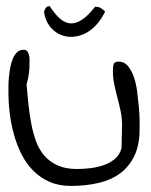

<svg xmlns="http://www.w3.org/2000/svg" viewBox="-20 -612 496 632"><path d="M7.8 -306.6V-328.1Q7.8 -341.8 9.3 -357.4Q10.7 -373 13.7 -389.2Q16.6 -405.3 22 -418.5Q27.3 -431.6 36.1 -439.9Q44.9 -448.2 57.6 -448.2Q65.4 -448.2 69.3 -443.8Q73.2 -439.5 75.2 -432.1Q77.1 -424.8 77.1 -418V-405.3Q77.1 -394.5 76.7 -386.7Q76.2 -378.9 75.2 -370.6Q74.2 -362.3 72.3 -353.5Q70.3 -344.7 67.4 -333Q70.3 -301.8 73.7 -268.6Q77.1 -235.4 83 -204.6Q88.9 -173.8 98.6 -147Q108.4 -120.1 125.5 -100.1Q142.6 -80.1 168.9 -67.9Q195.3 -55.7 233.4 -55.7Q252 -55.7 274.4 -58.1Q296.9 -60.5 318.4 -67.4Q339.8 -74.2 356.9 -87.9Q374 -101.6 379.9 -124Q379.9 -127.9 380.4 -138.7Q380.9 -149.4 380.9 -161.6Q380.9 -173.8 381.3 -184.6Q381.8 -195.3 381.8 -200.2Q381.8 -223.6 377 -246.6Q372.1 -269.5 366.2 -291.5Q360.4 -313.5 356 -335Q351.6 -356.4 351.6 -379.9Q351.6 -392.6 354 -400.9Q356.4 -409.2 371.1 -409.2Q388.7 -409.2 400.4 -395.5Q412.1 -381.8 419.9 -360.4Q427.7 -338.9 431.2 -312.5Q434.6 -286.1 437 -260.7Q439.5 -235.4 439.5 -214.8V-185.5Q439.5 -134.8 422.4 -99.1Q405.3 -63.5 375.5 -41.5Q345.7 -19.5 304.2 -9.8Q262.7 0 213.9 0Q173.8 0 143.6 -13.2Q113.3 -26.4 90.3 -49.3Q67.4 -72.3 51.8 -102.5Q36.1 -132.8 26.4 -167.5Q16.6 -202.1 12.2 -237.8Q7.8 -273.4 7.8 -306.6ZM125 -572.3Q125 -576.2 129.4 -584Q133.8 -591.8 143.6 -591.8Q159.2 -567.4 175.8 -552.2Q192.4 -537.1 210 -535.2Q227.5 -533.2 248 -545.9Q268.6 -558.6 293 -589.8Q304.7 -589.8 311 -585.9Q317.4 -582 326.2 -574.2Q312.5 -545.9 293.9 -526.9Q275.4 -507.8 253.9 -499Q232.4 -490.2 211.9 -490.7Q191.4 -491.2 173.3 -500.5Q155.3 -509.8 142.1 -527.8Q128.9 -545.9 125 -572.3Z"/></svg>

Font: Swanky and Moo Moo
Style: Regular
Weight: 400
Designer: Kimberly Geswein
Foundry: Kimberly Geswein
Version: Version 1.002 2001